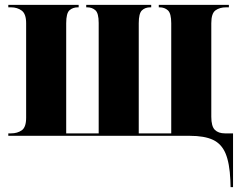

<svg xmlns="http://www.w3.org/2000/svg" viewBox="-20 -556 1011 786"><path d="M923 181Q920 112 903.5 72.5Q887 33 852 16.5Q817 0 757 0H14V-10H25Q51 -10 69 -22.5Q87 -35 87 -74V-461Q87 -499 69 -512.5Q51 -526 25 -526H14V-536H302V-526H299Q278 -526 264.5 -514Q251 -502 251 -461V-10H384V-462Q384 -502 370.5 -514Q357 -526 337 -526H333V-536H599V-526H595Q574 -526 561 -513.5Q548 -501 548 -461V-10H681V-461Q681 -501 667.5 -513.5Q654 -526 633 -526H630V-536H917V-526H906Q879 -526 862 -513.5Q845 -501 845 -461V-78Q845 -39 859.5 -24.5Q874 -10 901 -10H934V210H924Z"/></svg>

Font: Noto Serif Display SemiCondensed ExtraBold
Style: Regular
Weight: 800
Width: 4
Designer: Monotype Design Team
Foundry: Monotype Imaging Inc.
Version: Version 2.009